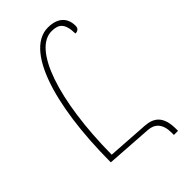

<svg xmlns="http://www.w3.org/2000/svg" viewBox="-245 -794 921 921"><g transform="rotate(-45 215.5 -333.0)"><path d="M348 63H376V50C376 -36 338 -63 281 -67L70 -81C73 -447 161 -704 285 -704C331 -704 357 -687 358 -615C372 -615 385 -621 385 -641C385 -694 352 -729 285 -729C138 -729 42 -463 41 -58L278 -42C320 -39 348 -12 348 47Z"/></g></svg>

Font: Noto Serif Armenian SemiCondensed Thin
Style: Regular
Weight: 100
Width: 4
Designer: Monotype Design Team
Foundry: Monotype Imaging Inc.
Version: Version 2.008